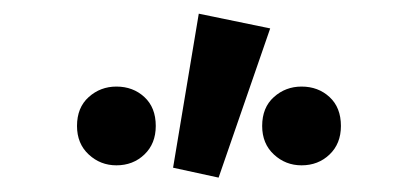

<svg xmlns="http://www.w3.org/2000/svg" viewBox="-20 -821 595 275"><path d="M146.7 -584.2Q123.8 -584.2 107.1 -599.7Q90.3 -615.2 90.3 -640.6Q90.3 -667 107.1 -682Q123.8 -697 146.7 -697Q170.6 -697 186.8 -682Q203.1 -667 203.1 -640.6Q203.1 -615.2 186.8 -599.7Q170.6 -584.2 146.7 -584.2ZM293.1 -566.6 227.9 -580.8 264.7 -801.4 367 -780.3ZM411.9 -584.2Q389 -584.2 372.3 -599.7Q355.5 -615.2 355.5 -640.6Q355.5 -667 372.3 -682Q389 -697 411.9 -697Q435.8 -697 452 -682Q468.3 -667 468.3 -640.6Q468.3 -615.2 452 -599.7Q435.8 -584.2 411.9 -584.2Z"/></svg>

Font: Source Sans 3 Variable
Style: Regular
Weight: 200
Designer: Paul D. Hunt
Foundry: Adobe Systems Incorporated
Version: Version 3.026